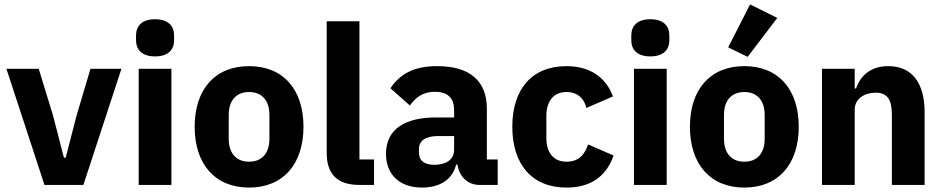

<svg xmlns="http://www.w3.org/2000/svg" viewBox="-20 -836 4263 868"><path d="M357 0 529 -525H389L326 -313L277 -123H269L220 -313L155 -525H9L181 0Z M681 -581C741 -581 767 -612 767 -654V-676C767 -718 741 -749 681 -749C621 -749 595 -718 595 -676V-654C595 -612 621 -581 681 -581ZM607 0H755V-525H607Z M1106 12C1260 12 1352 -94 1352 -263C1352 -432 1260 -537 1106 -537C952 -537 860 -432 860 -263C860 -94 952 12 1106 12ZM1106 -105C1048 -105 1014 -143 1014 -209V-316C1014 -382 1048 -420 1106 -420C1164 -420 1198 -382 1198 -316V-209C1198 -143 1164 -105 1106 -105Z M1671 0V-115H1605V-740H1457V-144C1457 -51 1503 0 1604 0Z M2230 0V-115H2181V-345C2181 -469 2105 -537 1957 -537C1847 -537 1787 -499 1745 -437L1833 -359C1856 -391 1887 -421 1946 -421C2008 -421 2033 -389 2033 -338V-305H1950C1811 -305 1725 -252 1725 -141C1725 -50 1783 12 1888 12C1968 12 2026 -24 2042 -92H2048C2057 -36 2095 0 2148 0ZM1943 -91C1899 -91 1874 -109 1874 -147V-162C1874 -200 1904 -221 1961 -221H2033V-159C2033 -111 1992 -91 1943 -91Z M2541 12C2644 12 2719 -33 2754 -133L2639 -183C2624 -141 2600 -105 2541 -105C2481 -105 2450 -147 2450 -213V-311C2450 -377 2481 -420 2541 -420C2593 -420 2622 -388 2631 -348L2751 -400C2720 -486 2647 -537 2541 -537C2383 -537 2296 -431 2296 -263C2296 -95 2383 12 2541 12Z M2920 -581C2980 -581 3006 -612 3006 -654V-676C3006 -718 2980 -749 2920 -749C2860 -749 2834 -718 2834 -676V-654C2834 -612 2860 -581 2920 -581ZM2846 0H2994V-525H2846Z M3494 -755 3371 -816 3272 -622 3360 -579ZM3345 12C3499 12 3591 -94 3591 -263C3591 -432 3499 -537 3345 -537C3191 -537 3099 -432 3099 -263C3099 -94 3191 12 3345 12ZM3345 -105C3287 -105 3253 -143 3253 -209V-316C3253 -382 3287 -420 3345 -420C3403 -420 3437 -382 3437 -316V-209C3437 -143 3403 -105 3345 -105Z M3844 0V-340C3844 -392 3891 -417 3939 -417C3993 -417 4012 -384 4012 -317V0H4160V-329C4160 -461 4103 -537 3996 -537C3913 -537 3869 -491 3850 -436H3844V-525H3696V0Z"/></svg>

Font: IBM Plex Thai Looped
Style: Bold
Weight: 700
Designer: Mike Abbink, Paul van der Laan, Pieter van Rosmalen, Ben Mitchell, Mark Frömberg
Foundry: Bold Monday
Version: Version 1.0